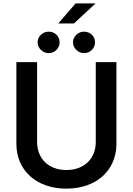

<svg xmlns="http://www.w3.org/2000/svg" viewBox="-20 -1090 775 1121"><path d="M539.1 -727.3V-260.7C539.1 -165.5 473 -97.3 367.9 -97.3C262.4 -97.3 196.7 -165.5 196.7 -260.7V-727.3H75.6V-250.4C75.6 -96.2 191.4 11.4 367.9 11.4C543.7 11.4 659.8 -96.2 659.8 -250.4V-727.3ZM199.6 -842.7C199.6 -808.9 229.4 -779.8 264.2 -779.8C300.4 -779.8 328.1 -808.9 328.1 -842.7C328.1 -877.8 300.4 -905.2 264.2 -905.2C229.4 -905.2 199.6 -877.8 199.6 -842.7ZM320.3 -953.1H411.6L538 -1070H421.2ZM406.2 -842.7C406.2 -808.9 436.1 -779.8 470.9 -779.8C507.1 -779.8 534.8 -808.9 534.8 -842.7C534.8 -877.8 507.1 -905.2 470.9 -905.2C436.1 -905.2 406.2 -877.8 406.2 -842.7Z"/></svg>

Font: Magic Ui Pro Semi Bold
Style: Regular
Weight: 600
Designer: Stefan Endress, Andreas Faust
Version: Version 1.000;FEAKit 1.0